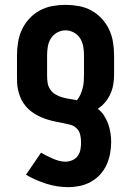

<svg xmlns="http://www.w3.org/2000/svg" viewBox="-20 -548 540 791"><path d="M261 223Q215 223 171 209Q127 195 87 172L149 81Q161 88 173 94Q185 100 197.5 105.5Q210 111 223 114.5Q236 118 250 118Q264 118 278 112Q292 106 300.5 94Q309 82 311.5 67.5Q314 53 314 38Q314 23 310.5 7.5Q307 -8 296 -19Q285 -30 270 -34Q255 -38 239.5 -41Q224 -44 209 -47Q194 -50 179 -54.5Q164 -59 150 -65Q136 -71 123 -79Q110 -87 98.5 -97.5Q87 -108 78 -121Q69 -134 63.5 -148Q58 -162 54.5 -177Q51 -192 50.5 -207.5Q50 -223 50 -239V-320Q50 -347 54.5 -374.5Q59 -402 70.5 -426.5Q82 -451 101 -471.5Q120 -492 144 -505Q168 -518 195.5 -523Q223 -528 250 -528Q277 -528 304.5 -523Q332 -518 356 -505Q380 -492 399 -471.5Q418 -451 429.5 -426.5Q441 -402 445.5 -374.5Q450 -347 450 -320V-239Q450 -219 446.5 -199Q443 -179 434.5 -160.5Q426 -142 413 -126.5Q400 -111 383 -100Q398 -88 408.5 -72Q419 -56 425.5 -38Q432 -20 435 -1Q438 18 438 37Q438 61 433.5 85Q429 109 419 131Q409 153 392.5 171Q376 189 354.5 201Q333 213 309 218Q285 223 261 223ZM297 -135Q306 -146 311.5 -158.5Q317 -171 320.5 -184.5Q324 -198 325 -211.5Q326 -225 326 -239V-320Q326 -338 323 -356Q320 -374 310.5 -389.5Q301 -405 284.5 -414Q268 -423 250 -423Q232 -423 215.5 -414Q199 -405 189.5 -389.5Q180 -374 177 -356Q174 -338 174 -320V-239Q174 -223 176 -208Q178 -193 186.5 -180Q195 -167 208.5 -159Q222 -151 236.5 -147Q251 -143 266 -140.5Q281 -138 297 -135Z"/></svg>

Font: Iosevka Term Curly Extrabold
Style: Regular
Weight: 800
Designer: Belleve Invis
Foundry: Belleve Invis
Version: Version 32.3.0